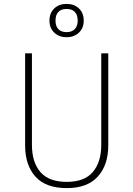

<svg xmlns="http://www.w3.org/2000/svg" viewBox="-20 -956 684 986"><path d="M536 -209Q536 -109 482.5 -49.5Q429 10 323 10Q215 10 162 -49Q109 -108 109 -209V-682H144V-212Q144 -123 187.5 -72.5Q231 -22 323 -22Q414 -22 457 -73Q500 -124 500 -212V-682H536ZM410 -850Q410 -812 385.5 -788.5Q361 -765 322 -765Q283 -765 258.5 -788.5Q234 -812 234 -850Q234 -889 258.5 -912.5Q283 -936 322 -936Q361 -936 385.5 -912.5Q410 -889 410 -850ZM265 -850Q265 -822 279.5 -806.5Q294 -791 322 -791Q349 -791 364 -806.5Q379 -822 379 -850Q379 -879 364.5 -894.5Q350 -910 322 -910Q294 -910 279.5 -894.5Q265 -879 265 -850Z"/></svg>

Font: FiraGO UltraLight
Style: Regular
Weight: 200
Designer: bBox Type
Foundry: bBox Type GmbH
Version: Version 1.001